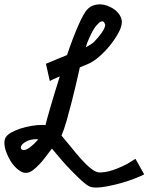

<svg xmlns="http://www.w3.org/2000/svg" viewBox="-70 -765 681 880"><path d="M27.3 -82Q32.2 -77.1 38.1 -77.1Q50.8 -77.1 69.3 -91.3Q87.9 -105.5 105.5 -126Q102.5 -126 100.1 -126.5Q97.7 -127 95.7 -127Q67.4 -127 46.4 -114.3Q25.4 -101.6 25.4 -88.9Q25.4 -84 27.3 -82ZM326.2 -556.6 323.2 -547.9Q332 -552.7 343.8 -560.1Q355.5 -567.4 360.4 -572.3Q379.9 -591.8 396 -614.7Q412.1 -637.7 412.1 -651.4Q412.1 -656.2 408.2 -659.2Q408.2 -665 400.4 -667H398.4Q388.7 -667 378.9 -655.3Q365.2 -642.6 352.5 -618.7Q339.8 -594.7 330.1 -569.3Q326.2 -559.6 325.2 -555.7ZM590.8 34.2Q576.2 42 548.8 52.7Q521.5 63.5 489.3 72.8Q457 82 424.8 88.4Q392.6 94.7 369.1 94.7Q352.5 94.7 340.8 89.8Q326.2 83 304.7 63.5Q283.2 43.9 258.8 19Q234.4 -5.9 210.4 -33.7Q186.5 -61.5 168 -84Q155.3 -68.4 141.1 -48.8Q127 -29.3 111.3 -12.7Q95.7 3.9 80.1 15.6Q64.5 27.3 48.8 27.3Q42 27.3 39.1 26.4Q22.5 21.5 6.3 6.8Q-9.8 -7.8 -22 -27.8Q-34.2 -47.9 -42 -69.8Q-49.8 -91.8 -49.8 -110.4Q-49.8 -126 -43 -136.7Q-36.1 -147.5 -18.1 -157.7Q0 -168 23.9 -175.8Q47.9 -183.6 73.7 -188Q99.6 -192.4 123 -192.4Q127 -192.4 130.9 -192.4Q134.8 -192.4 138.7 -191.4V-192.4Q140.6 -201.2 146.5 -222.7Q152.3 -244.1 161.1 -273.9Q169.9 -303.7 180.7 -339.8Q191.4 -376 204.1 -415Q196.3 -412.1 188.5 -408.2Q181.6 -405.3 173.3 -401.4Q165 -397.5 158.2 -393.6L140.6 -472.7Q157.2 -479.5 174.8 -486.8Q192.4 -494.1 206.1 -500Q222.7 -506.8 237.3 -512.7Q250 -550.8 263.2 -585.4Q276.4 -620.1 288.6 -647.9Q300.8 -675.8 312 -695.8Q323.2 -715.8 333 -724.6Q343.8 -735.4 357.9 -740.2Q372.1 -745.1 385.7 -745.1Q404.3 -745.1 422.9 -738.3Q441.4 -731.4 456.1 -720.2Q470.7 -709 479.5 -694.3Q488.3 -679.7 488.3 -664.1V-659.2Q486.3 -637.7 470.2 -609.4Q454.1 -581.1 431.6 -553.7Q409.2 -526.4 382.8 -503.9Q356.4 -481.4 333 -471.7Q325.2 -467.8 315.4 -464.4Q305.7 -460.9 295.9 -456.1Q289.1 -424.8 279.3 -382.8Q269.5 -340.8 258.3 -296.9Q247.1 -252.9 235.4 -211.9Q223.6 -170.9 211.9 -143.6Q231.4 -121.1 254.4 -92.3Q277.3 -63.5 300.8 -37.1Q324.2 -10.7 346.7 7.3Q369.1 25.4 386.7 25.4H391.6Q398.4 25.4 412.1 23.4Q425.8 21.5 445.8 15.1Q465.8 8.8 492.2 -3.4Q518.6 -15.6 550.8 -37.1Z"/></svg>

Font: Miniver
Style: Regular
Weight: 400
Designer: Dathan Boardman
Foundry: Open Window
Version: Version 1.000